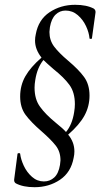

<svg xmlns="http://www.w3.org/2000/svg" viewBox="-20 -592 436 800"><path d="M124 188Q76 188 46 172Q38 167 39 156L53 49Q54 46 59 46Q64 46 64 49Q67 73 79.5 99.5Q92 126 113.5 145Q135 164 163 164Q188 164 206 147.5Q224 131 230 95Q232 81 232 76Q232 40 212.5 15Q193 -10 153 -45Q109 -83 86.5 -113.5Q64 -144 64 -190Q64 -236 85.5 -274Q107 -312 153 -352Q126 -386 126 -423Q126 -436 129 -449Q140 -510 186.5 -541Q233 -572 293 -572Q341 -572 371 -556Q379 -550 378 -540L363 -432Q363 -430 358 -430Q353 -430 353 -432Q351 -456 338.5 -483Q326 -510 304 -529Q282 -548 253 -548Q229 -548 211.5 -531Q194 -514 188 -479Q186 -465 186 -459Q186 -424 205.5 -398Q225 -372 264 -339Q308 -302 330.5 -271Q353 -240 353 -194Q353 -149 332 -110.5Q311 -72 264 -31Q290 0 290 39Q290 52 287 65Q276 126 230 157Q184 188 124 188ZM147 -147Q169 -116 213 -80Q243 -56 255 -42Q281 -73 289 -125Q292 -143 292 -158Q292 -207 269.5 -238Q247 -269 203 -304Q173 -330 161 -342Q135 -310 127 -259Q124 -241 124 -227Q124 -178 147 -147Z"/></svg>

Font: CormorantInfant-MediumItalic
Style: Italic
Weight: 500
Italic angle: -10°
Designer: Christian Thalmann (Catharsis Fonts)
Foundry: Catharsis Fonts
Version: Version 3.303